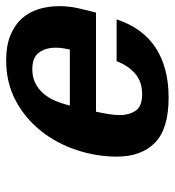

<svg xmlns="http://www.w3.org/2000/svg" viewBox="8 -562 568 624"><g transform="rotate(-90 292.0 -250.0)"><path d="M95 -154Q95 -221 116.5 -285.5Q138 -350 178.5 -401Q219 -452 277 -483Q335 -514 408 -514Q455 -514 488.5 -500.5Q522 -487 543 -464Q564 -441 574 -409.5Q584 -378 584 -342Q584 -310 577.5 -281Q571 -252 563 -222H241Q237 -204 233.5 -183Q230 -162 230 -144Q230 -115 244 -93.5Q258 -72 298 -72Q339 -72 365.5 -95.5Q392 -119 405 -155H541Q513 -70 448.5 -28Q384 14 287 14Q185 14 140 -30.5Q95 -75 95 -154ZM443 -307Q449 -333 449 -353Q449 -386 433 -407.5Q417 -429 379 -429Q354 -429 334.5 -419.5Q315 -410 300.5 -393.5Q286 -377 276.5 -354.5Q267 -332 261 -307Z"/></g></svg>

Font: Perun
Style: Bold Italic
Weight: 700
Italic angle: -12°
Foundry: Copyright (c) Stefan Peev, Context Ltd, 2016
Version: Version 1.027